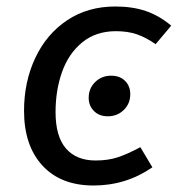

<svg xmlns="http://www.w3.org/2000/svg" viewBox="-20 -559 547 591"><path d="M507 -480 459 -423Q429 -444 401 -453.5Q373 -463 337 -463Q275 -463 233 -428.5Q191 -394 171 -337.5Q151 -281 151 -214Q151 -139 183 -102Q215 -65 274 -65Q313 -65 343 -75Q373 -85 412 -106L449 -44Q368 12 268 12Q167 12 110.5 -49.5Q54 -111 54 -218Q54 -307 88.5 -380.5Q123 -454 186.5 -496.5Q250 -539 335 -539Q388 -539 429 -525Q470 -511 507 -480ZM253 -258Q253 -287 273 -306.5Q293 -326 322 -326Q349 -326 365 -310Q381 -294 381 -269Q381 -240 361 -220.5Q341 -201 312 -201Q285 -201 269 -217.5Q253 -234 253 -258Z"/></svg>

Font: Fira Sans
Style: Italic
Weight: 400
Italic angle: -8°
Designer: bBox Type GmbH & Carrois Corporate GbR & Edenspiekermann AG
Foundry: bBox Type GmbH & Carrois Corporate GbR & Edenspiekermann AG
Version: Version 4.301